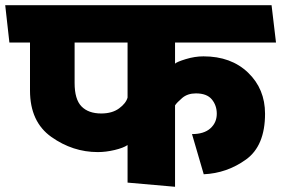

<svg xmlns="http://www.w3.org/2000/svg" viewBox="-31 -700 1078 736"><path d="M458 -326V-537H255V-382Q255 -319 281.5 -292Q308 -265 357 -265Q399 -265 425.5 -284.5Q452 -304 458 -326ZM458 0V-144Q442 -133 408.5 -125Q375 -117 344 -117Q248 -117 166 -175Q84 -233 84 -353V-537H5L-11 -680H1010L1027 -537H640V-456Q647 -463 681.5 -473.5Q716 -484 749 -484Q855 -484 920 -421.5Q985 -359 985 -264Q985 -141 912 -88.5Q839 -36 750 -32L705 -186Q751 -186 775.5 -208Q800 -230 800 -264Q800 -296 781 -319Q762 -342 720 -342Q688 -342 667.5 -324.5Q647 -307 640 -296V16Z"/></svg>

Font: Palanquin Dark
Style: Bold
Weight: 700
Designer: Pria Ravichandran
Version: Version 1.000